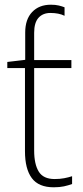

<svg xmlns="http://www.w3.org/2000/svg" viewBox="-20 -785 351 815"><path d="M196 -765Q216 -765 230 -761.5Q244 -758 254 -754V-718Q230 -730 194 -730Q162 -730 143.5 -709.5Q125 -689 125 -646V-530H283V-496H125V-146Q125 -88 144.5 -56.5Q164 -25 212 -25Q234 -25 252.5 -28.5Q271 -32 286 -37V-4Q270 2 251.5 6Q233 10 208 10Q144 10 115 -29Q86 -68 86 -143V-496H11V-522L87 -531V-647Q87 -703 116.5 -734Q146 -765 196 -765Z"/></svg>

Font: Noto Sans Disp ExtLt
Style: Regular
Weight: 200
Designer: Monotype Design Team
Foundry: Monotype Imaging Inc.
Version: Version 2.000;GOOG;noto-source:20170915:90ef993387c0